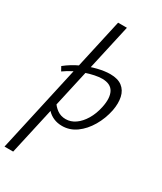

<svg xmlns="http://www.w3.org/2000/svg" viewBox="-268 -796 987 1170"><g transform="rotate(30 225.5 -211.0)"><path d="M-24 289 198 -711H260L37 289ZM216 5Q183 5 156.5 -6.5Q130 -18 112 -37.5Q94 -57 86 -80L111 -108Q128 -79 154 -60.5Q180 -42 214 -42Q250 -42 281.5 -64Q313 -86 337 -126Q361 -166 372 -218Q387 -289 366 -328Q345 -367 285 -367Q263 -367 233.5 -361Q204 -355 171.5 -344Q139 -333 107 -317Q75 -301 46 -280L30 -309Q75 -345 126.5 -368.5Q178 -392 227 -404Q276 -416 314 -416Q368 -416 398.5 -392.5Q429 -369 438 -327.5Q447 -286 437 -233Q424 -169 392 -114.5Q360 -60 315 -27.5Q270 5 216 5Z"/></g></svg>

Font: Ysabeau Infant
Style: Italic
Weight: 400
Italic angle: -12°
Designer: Christian Thalmann (Catharsis Fonts)
Version: Version 2.001;gftools[0.9.30]; featfreeze: ss01,ss02,lnum